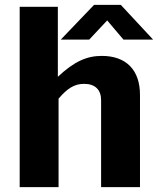

<svg xmlns="http://www.w3.org/2000/svg" viewBox="-20 -770 657 790"><path d="M488 -607H610L477 -750H367L230 -607H347L421 -686ZM61 0H221V-364C256 -405 285 -425 326 -425C372 -425 396 -400 396 -358V0H556V-380C556 -481 500 -540 399 -540C337 -540 285 -517 218 -454V-742H61Z"/></svg>

Font: 18Franklin
Style: Bold
Weight: 700
Designer: Pablo Impallari, Rodrigo Fuenzalida (Modified by Dan O. Williams)
Version: Version 0.025;PS 000.025;hotconv 1.0.88;makeotf.lib2.5.64775